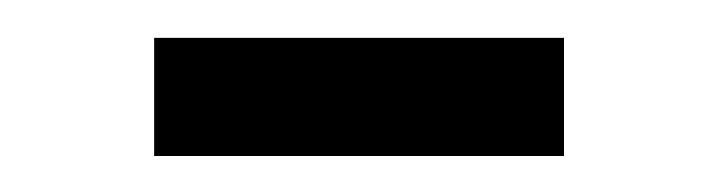

<svg xmlns="http://www.w3.org/2000/svg" viewBox="-20 -334 389 104"><path d="M63.5 -249.5V-313.5H285.5V-249.5Z"/></svg>

Font: Encode Sans Cnd
Style: Regular
Weight: 400
Width: 3
Designer: Multiple Designers
Foundry: Impallari Type
Version: Version 3.002; ttfautohint (v1.8.3) -l 8 -r 50 -G 200 -x 14 